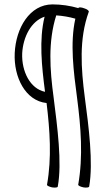

<svg xmlns="http://www.w3.org/2000/svg" viewBox="-20 -845 465 874"><path d="M337 -809V-808C299 -819 259 -825 219 -825C115 -825 52 -717 47 -603C42 -493 96 -386 192 -376C207 -252 216 -127 194 -4C193 0 204 5 217 8C231 10 243 9 243 4C263 -105 241 -267 224 -402C207 -527 198 -655 236 -775C266 -773 295 -768 323 -760C298 -648 315 -518 331 -398C348 -267 359 -134 336 -4C336 0 346 5 360 8C373 10 385 9 386 4C405 -105 384 -267 366 -402C349 -533 339 -667 384 -791C386 -796 377 -803 364 -807C351 -812 339 -813 337 -809ZM81 -602C85 -677 122 -749 183 -769C157 -664 170 -542 185 -427C117 -441 78 -520 81 -602Z"/></svg>

Font: Nupuram Condensed Thin
Style: Regular
Weight: 100
Width: 3
Designer: Santhosh Thottingal (santhosh.thottingal@gmail.com)
Foundry: SMC
Version: Version 1.000